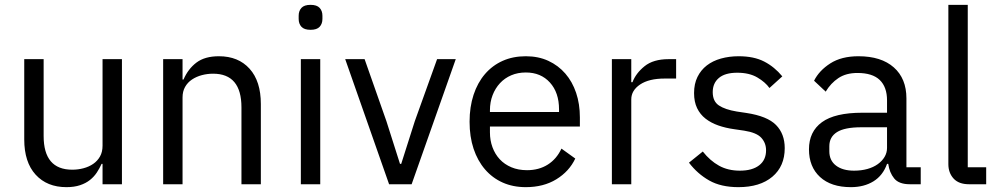

<svg xmlns="http://www.w3.org/2000/svg" viewBox="-20 -760 4119 792"><path d="M403 -84H399Q391 -66 379.5 -48.5Q368 -31 351 -17.5Q334 -4 310 4Q286 12 254 12Q174 12 127 -39.5Q80 -91 80 -185V-516H160V-199Q160 -60 278 -60Q302 -60 324.5 -66Q347 -72 364.5 -84Q382 -96 392.5 -114.5Q403 -133 403 -159V-516H483V0H403Z M653 0V-516H733V-432H737Q756 -476 790.5 -502Q825 -528 883 -528Q963 -528 1009.5 -476.5Q1056 -425 1056 -331V0H976V-317Q976 -456 859 -456Q835 -456 812.5 -450Q790 -444 772 -432Q754 -420 743.5 -401.5Q733 -383 733 -358V0Z M1261 -637Q1235 -637 1223.5 -649.5Q1212 -662 1212 -682V-695Q1212 -715 1223.5 -727.5Q1235 -740 1261 -740Q1287 -740 1298.5 -727.5Q1310 -715 1310 -695V-682Q1310 -662 1298.5 -649.5Q1287 -637 1261 -637ZM1221 -516H1301V0H1221Z M1585 0 1404 -516H1484L1574 -260L1630 -84H1635L1691 -260L1783 -516H1860L1678 0Z M2149 12Q2096 12 2053.5 -7Q2011 -26 1980.5 -61.5Q1950 -97 1933.5 -146.5Q1917 -196 1917 -258Q1917 -319 1933.5 -369Q1950 -419 1980.5 -454.5Q2011 -490 2053.5 -509Q2096 -528 2149 -528Q2201 -528 2242 -509Q2283 -490 2312 -456.5Q2341 -423 2356.5 -377Q2372 -331 2372 -276V-238H2001V-214Q2001 -181 2011.5 -152.5Q2022 -124 2041.5 -103Q2061 -82 2089.5 -70Q2118 -58 2154 -58Q2203 -58 2239.5 -81Q2276 -104 2296 -147L2353 -106Q2328 -53 2275 -20.5Q2222 12 2149 12ZM2149 -461Q2116 -461 2089 -449.5Q2062 -438 2042.5 -417Q2023 -396 2012 -367.5Q2001 -339 2001 -305V-298H2286V-309Q2286 -378 2248.5 -419.5Q2211 -461 2149 -461Z M2504 0V-516H2584V-421H2589Q2603 -458 2639 -487Q2675 -516 2738 -516H2769V-436H2722Q2657 -436 2620.5 -411.5Q2584 -387 2584 -350V0Z M3026 12Q2954 12 2905.5 -15.5Q2857 -43 2822 -89L2879 -135Q2909 -97 2946 -76.5Q2983 -56 3032 -56Q3083 -56 3111.5 -78Q3140 -100 3140 -140Q3140 -170 3120.5 -191.5Q3101 -213 3050 -221L3009 -227Q2973 -232 2943 -242.5Q2913 -253 2890.5 -270.5Q2868 -288 2855.5 -314Q2843 -340 2843 -376Q2843 -414 2857 -442.5Q2871 -471 2895.5 -490Q2920 -509 2954 -518.5Q2988 -528 3027 -528Q3090 -528 3132.5 -506Q3175 -484 3207 -445L3154 -397Q3137 -421 3104 -440.5Q3071 -460 3021 -460Q2971 -460 2945.5 -438.5Q2920 -417 2920 -380Q2920 -342 2945.5 -325Q2971 -308 3019 -300L3059 -294Q3145 -281 3181 -244.5Q3217 -208 3217 -149Q3217 -74 3166 -31Q3115 12 3026 12Z M3733 0Q3688 0 3668.5 -24Q3649 -48 3644 -84H3639Q3622 -36 3583 -12Q3544 12 3490 12Q3408 12 3362.5 -30Q3317 -72 3317 -144Q3317 -217 3370.5 -256Q3424 -295 3537 -295H3639V-346Q3639 -401 3609 -430Q3579 -459 3517 -459Q3470 -459 3438.5 -438Q3407 -417 3386 -382L3338 -427Q3359 -469 3405 -498.5Q3451 -528 3521 -528Q3615 -528 3667 -482Q3719 -436 3719 -354V-70H3778V0ZM3503 -56Q3533 -56 3558 -63Q3583 -70 3601 -83Q3619 -96 3629 -113Q3639 -130 3639 -150V-235H3533Q3464 -235 3432.5 -215Q3401 -195 3401 -157V-136Q3401 -98 3428.5 -77Q3456 -56 3503 -56Z M3977 0Q3935 0 3913.5 -23.5Q3892 -47 3892 -83V-740H3972V-70H4048V0Z"/></svg>

Font: IBMPlexSans
Style: Regular
Weight: 400
Designer: Mike Abbink, Paul van der Laan, Pieter van Rosmalen
Foundry: Bold Monday
Version: Version 3.1